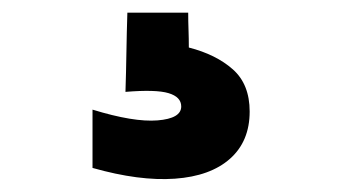

<svg xmlns="http://www.w3.org/2000/svg" viewBox="-20 -44 540 303"><path d="M126 221Q126 198 126 174.5Q126 151 126 129Q191 149 228.5 146Q266 143 266 124Q266 109 246 103Q226 97 178 101Q179 70 179.5 38.5Q180 7 181 -24Q205 -24 229 -24Q253 -24 277 -24Q277 -11 277.5 3Q278 17 278 31Q321 42 347.5 65.5Q374 89 374 132Q374 179 343 206.5Q312 234 256 238Q200 242 126 221Z"/></svg>

Font: Tilt Warp
Style: Regular
Weight: 400
Designer: Andy Clymer
Foundry: Andy Clymer
Version: Version 1.000